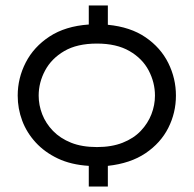

<svg xmlns="http://www.w3.org/2000/svg" viewBox="-20 -681 712 705"><path d="M336 -141Q390 -141 430.5 -157Q471 -173 497 -200.5Q523 -228 536 -261.5Q549 -295 549 -330Q549 -378 526 -422Q503 -466 455.5 -493.5Q408 -521 336 -521Q263 -521 216 -493.5Q169 -466 145.5 -422Q122 -378 122 -330Q122 -295 135 -261.5Q148 -228 174.5 -200.5Q201 -173 241 -157Q281 -141 336 -141ZM376 -661V-590Q459 -582 514.5 -544Q570 -506 598 -449.5Q626 -393 626 -330Q626 -267 598 -211.5Q570 -156 514.5 -118.5Q459 -81 376 -72V4H306V-72Q241 -76 192.5 -99Q144 -122 111 -158Q78 -194 61.5 -238Q45 -282 45 -330Q45 -394 74.5 -451.5Q104 -509 162 -547Q220 -585 306 -591V-661Z"/></svg>

Font: Nata Sans
Style: Regular
Weight: 400
Designer: Daniel Uzquiano Cruz
Version: Version 1.001